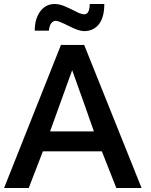

<svg xmlns="http://www.w3.org/2000/svg" viewBox="-31 -934 751 954"><path d="M386.2 -779.3Q361.3 -779.3 311 -804.7Q260.3 -830.6 246.1 -830.6Q232.9 -830.6 223.6 -818.6Q214.4 -806.6 211.9 -781.7H141.6Q141.6 -840.3 168.9 -877.4Q195.8 -914.1 241.2 -914.1Q265.1 -914.1 294.4 -901.4Q308.6 -895 321.8 -888.7Q335 -882.3 347.2 -876Q382.3 -857.4 398.2 -865.5Q414.1 -873.5 415 -914.1H487.3Q487.3 -848.1 460.4 -813.7Q433.6 -779.3 386.2 -779.3ZM217.8 -281.2H435.5Q413.1 -345.7 386.2 -421.4Q359.4 -497.1 327.6 -585.4ZM-10.7 0 272 -710.9H387.2L672.4 0H546.9L475.1 -182.1H182.1L111.8 0Z"/></svg>

Font: Ride Light
Style: Bold
Weight: 600
Version: Version 3.000